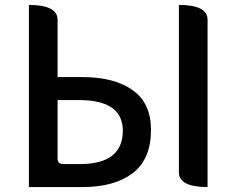

<svg xmlns="http://www.w3.org/2000/svg" viewBox="-20 -757 957 777"><path d="M97 0V-737Q213 -737 213 -677V-445H314Q443 -445 517 -392Q591 -340 591 -231Q591 -113 517 -56Q443 0 314 0ZM213 -116Q213 -93 236 -93H303Q477 -93 477 -228Q477 -352 300 -352H213ZM820 0Q704 0 704 -60V-737Q820 -737 820 -677V0Z"/></svg>

Font: Swei Half Moon CJK SC
Style: Medium
Weight: 500
Version: Version 2.071